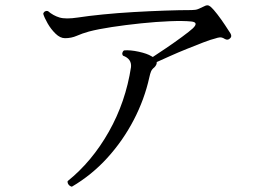

<svg xmlns="http://www.w3.org/2000/svg" viewBox="-20 -689 1040 724"><path d="M251 15Q243 13 238.5 7Q234 1 235 -6Q327 -80 390.5 -192.5Q454 -305 474 -436Q477 -467 444 -479Q440 -484 441.5 -490Q443 -496 448 -499Q471 -501 503 -494Q535 -487 551 -477Q553 -476 554 -475.5Q555 -475 556 -474Q576 -487 607 -508Q638 -529 666.5 -550Q695 -571 707 -582Q731 -605 701 -608Q671 -611 620.5 -609Q570 -607 512 -601Q454 -595 401.5 -587Q349 -579 315 -570Q290 -563 269.5 -554Q249 -545 225 -545Q207 -545 189.5 -562Q172 -579 159.5 -601Q147 -623 143 -637Q145 -644 150.5 -646.5Q156 -649 161 -647Q181 -630 204.5 -623Q228 -616 274 -623Q313 -629 368 -634.5Q423 -640 483.5 -643.5Q544 -647 601.5 -649Q659 -651 702 -651Q718 -651 727.5 -655Q737 -659 745 -663Q756 -669 762 -669Q768 -669 775 -663Q785 -654 800 -634.5Q815 -615 828.5 -594.5Q842 -574 849 -563Q856 -551 847 -544Q839 -536 828 -542Q817 -549 808.5 -548Q800 -547 792 -544Q775 -540 746.5 -529Q718 -518 684.5 -504.5Q651 -491 621 -477.5Q591 -464 571 -455Q572 -445 562 -435Q553 -428 549.5 -419.5Q546 -411 543 -397Q525 -315 484.5 -237Q444 -159 385 -94Q326 -29 251 15Z"/></svg>

Font: Zen Old Mincho
Style: Regular
Weight: 400
Designer: Yoshimichi Ohira
Foundry: Positype
Version: Version 1.001